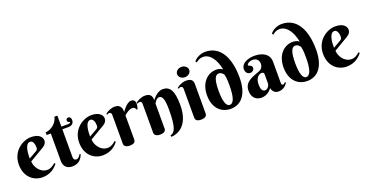

<svg xmlns="http://www.w3.org/2000/svg" viewBox="-35 -1521 4517 2362"><g transform="rotate(-20 2223.0 -339.5)"><path d="M380 -338C409 -356 428 -381 428 -411C428 -462 382 -507 285 -507C176 -507 30 -416 30 -239C30 -75 139 7 253 7C366 7 428 -57 458 -97L446 -109C415 -82 385 -59 339 -59C242 -59 187 -161 187 -224ZM285 -323 182 -264C182 -320 185 -457 256 -457C293 -457 307 -404 307 -371C307 -341 302 -334 285 -323Z M758 -465C812 -465 835 -492 835 -534C835 -555 823 -577 800 -577C782 -577 769 -566 769 -548C769 -518 801 -526 801 -513C801 -504 788 -500 762 -500H682V-644H643C619 -534 513 -500 476 -500V-465H531V-103C531 -27 584 7 641 7C743 7 770 -57 790 -99L775 -106C775 -106 754 -58 719 -58C696 -58 682 -70 682 -104V-465Z M1170 -338C1199 -356 1218 -381 1218 -411C1218 -462 1172 -507 1075 -507C966 -507 820 -416 820 -239C820 -75 929 7 1043 7C1156 7 1218 -57 1248 -97L1236 -109C1205 -82 1175 -59 1129 -59C1032 -59 977 -161 977 -224ZM1075 -323 972 -264C972 -320 975 -457 1046 -457C1083 -457 1097 -404 1097 -371C1097 -341 1092 -334 1075 -323Z M1470 -404C1470 -433 1468 -507 1383 -507C1328 -507 1284 -482 1254 -457L1264 -445C1273 -452 1280 -456 1291 -456C1312 -456 1320 -440 1320 -421V-44C1320 -30 1326 8 1395 8C1464 8 1470 -26 1470 -43V-360C1497 -383 1537 -416 1577 -416C1604 -416 1618 -401 1622 -381H1636C1646 -410 1649 -428 1649 -450C1649 -486 1629 -507 1596 -507C1534 -507 1470 -404 1470 -404Z M1998 -243C1998 -5 1964 47 1906 61L1911 81C1981 79 2148 33 2148 -251C2148 -445 2098 -507 2010 -507C1929 -507 1867 -414 1867 -414C1867 -443 1865 -507 1780 -507C1725 -507 1681 -482 1651 -457L1661 -445C1670 -452 1677 -456 1688 -456C1709 -456 1717 -440 1717 -421V-44C1717 -30 1723 8 1792 8C1861 8 1867 -27 1867 -44V-370C1877 -383 1896 -429 1934 -429C1965 -429 1998 -407 1998 -243Z M2405 -426C2405 -455 2403 -507 2318 -507C2263 -507 2219 -482 2189 -457L2199 -445C2208 -452 2215 -456 2226 -456C2247 -456 2255 -440 2255 -421V-44C2255 -30 2259 8 2328 8C2397 8 2405 -27 2405 -44ZM2240 -618C2240 -581 2275 -551 2320 -551C2364 -551 2399 -581 2399 -618C2399 -655 2364 -686 2320 -686C2275 -686 2240 -655 2240 -618Z M2799 -265C2799 -117 2772 -42 2721 -42C2671 -42 2650 -127 2650 -249C2650 -388 2673 -453 2724 -453C2754 -453 2771 -434 2787 -414C2801 -359 2799 -280 2799 -265ZM2793 -480C2778 -491 2755 -507 2710 -507C2596 -507 2497 -413 2497 -249C2497 -59 2615 8 2715 8C2859 8 2949 -104 2949 -319C2949 -585 2850 -760 2657 -760C2598 -760 2536 -730 2505 -689L2518 -672C2527 -679 2559 -710 2611 -710C2703 -710 2769 -611 2793 -480Z M3252 -134C3252 -100 3224 -62 3190 -62C3163 -62 3139 -83 3139 -158C3139 -236 3179 -278 3224 -278C3240 -278 3252 -269 3252 -253ZM3174 -467C3223 -467 3253 -435 3253 -387C3253 -356 3237 -323 3199 -308C3098 -268 2996 -244 2996 -126C2996 -29 3057 8 3119 8C3167 8 3215 -11 3257 -67C3267 -16 3302 8 3343 8C3410 8 3445 -36 3464 -63L3452 -73C3444 -64 3434 -53 3422 -53C3403 -53 3402 -71 3402 -83V-359C3402 -464 3311 -507 3210 -507C3125 -507 3033 -473 3033 -394C3033 -353 3058 -326 3094 -326C3122 -326 3146 -347 3146 -374C3146 -416 3097 -407 3097 -427C3097 -444 3130 -467 3174 -467Z M3801 -265C3801 -117 3774 -42 3723 -42C3673 -42 3652 -127 3652 -249C3652 -388 3675 -453 3726 -453C3756 -453 3773 -434 3789 -414C3803 -359 3801 -280 3801 -265ZM3795 -480C3780 -491 3757 -507 3712 -507C3598 -507 3499 -413 3499 -249C3499 -59 3617 8 3717 8C3861 8 3951 -104 3951 -319C3951 -585 3852 -760 3659 -760C3600 -760 3538 -730 3507 -689L3520 -672C3529 -679 3561 -710 3613 -710C3705 -710 3771 -611 3795 -480Z M4363 -338C4392 -356 4411 -381 4411 -411C4411 -462 4365 -507 4268 -507C4159 -507 4013 -416 4013 -239C4013 -75 4122 7 4236 7C4349 7 4411 -57 4441 -97L4429 -109C4398 -82 4368 -59 4322 -59C4225 -59 4170 -161 4170 -224ZM4268 -323 4165 -264C4165 -320 4168 -457 4239 -457C4276 -457 4290 -404 4290 -371C4290 -341 4285 -334 4268 -323Z"/></g></svg>

Font: Berkshire Swash
Style: Regular
Weight: 700
Designer: Astigmatic (AOETI)
Foundry: Astigmatic (AOETI)
Version: Version 1.000